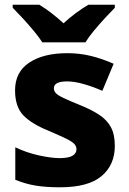

<svg xmlns="http://www.w3.org/2000/svg" viewBox="-20 -786 547 816"><path d="M468 -166Q468 -85 411.5 -37.5Q355 10 235 10Q176 10 132.5 3Q89 -4 45 -22V-160Q93 -137 145.5 -125.5Q198 -114 233 -114Q271 -114 288 -124Q305 -134 305 -152Q305 -164 296 -174Q287 -184 261.5 -196.5Q236 -209 187 -230Q113 -260 78.5 -296.5Q44 -333 44 -402Q44 -480 104.5 -520Q165 -560 266 -560Q318 -560 365.5 -548.5Q413 -537 463 -515L415 -400Q374 -418 335 -429Q296 -440 265 -440Q209 -440 209 -411Q209 -399 217.5 -390Q226 -381 250 -369.5Q274 -358 321 -339Q368 -320 401 -298.5Q434 -277 451 -246Q468 -215 468 -166ZM160 -606Q145 -629 122.5 -656Q100 -683 76.5 -708.5Q53 -734 34 -753V-766H147Q173 -750 198.5 -730.5Q224 -711 250 -687Q276 -711 303 -731Q330 -751 356 -766H468V-753Q450 -735 426.5 -709.5Q403 -684 380 -656.5Q357 -629 343 -606Z"/></svg>

Font: Noto Kufi Arabic ExtraBold
Style: Regular
Weight: 800
Designer: Monotype Design Team, David Williams, Khaled Hosny
Foundry: Google LLC
Version: Version 2.109; ttfautohint (v1.8.4.7-5d5b)